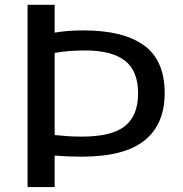

<svg xmlns="http://www.w3.org/2000/svg" viewBox="-20 -760 742 780"><path d="M92 0V-740.5H202V-627.5Q226 -631.5 254.2 -634Q282.5 -636.5 319 -636.5Q481.5 -636.5 565.2 -575.5Q649 -514.5 649 -381.5Q649 -255.5 567.2 -189.5Q485.5 -123.5 311.5 -123.5Q256.5 -123.5 202 -128V0ZM311.5 -205Q434.5 -205 487.8 -248Q541 -291 541 -380.5Q541 -472 487.5 -513.5Q434 -555 326 -555Q289.5 -555 259.8 -552.5Q230 -550 202 -545V-211.5Q229 -208.5 254.5 -206.8Q280 -205 311.5 -205Z"/></svg>

Font: Encode Sans Expanded Medium
Style: Regular
Weight: 500
Width: 7
Designer: Multiple Designers
Foundry: Impallari Type
Version: Version 3.000; ttfautohint (v1.8.3) -l 8 -r 50 -G 200 -x 14 